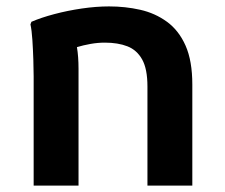

<svg xmlns="http://www.w3.org/2000/svg" viewBox="-20 -579 701 599"><path d="M85 0V-341Q85 -361 84 -392.5Q83 -424 81 -454.5Q79 -485 75 -503L78 -511Q108 -524 149.5 -535Q191 -546 235.5 -552.5Q280 -559 320 -559Q371 -559 417.5 -548.5Q464 -538 501 -511Q538 -484 559 -436.5Q580 -389 580 -315V0H440V-309Q440 -364 423.5 -393.5Q407 -423 377.5 -434.5Q348 -446 307 -446Q285 -446 262.5 -442Q240 -438 220 -432Q225 -403 225 -364V0Z"/></svg>

Font: Kufam SemiBold
Style: Regular
Weight: 600
Designer: Wael Morcos, Artur Schmal
Foundry: Original Type
Version: Version 1.300; ttfautohint (v1.8.3)